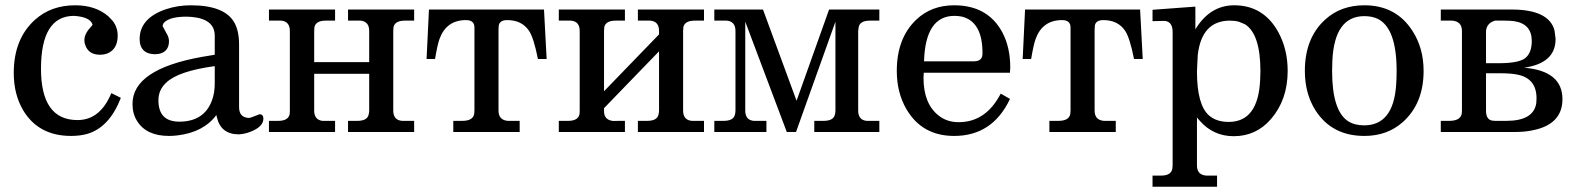

<svg xmlns="http://www.w3.org/2000/svg" viewBox="-20 -499 5965 726"><path d="M437 -129Q394 -18 311 7Q283 15 249 15Q125 15 67 -83Q32 -143 32 -223Q32 -352 112 -424Q173 -479 264 -479Q342 -479 390 -437L407 -419Q425 -395 425 -364Q425 -312 384 -296Q372 -292 358 -292Q316 -292 303 -327Q299 -336 299 -347Q299 -371 324 -398Q330 -404 330 -406Q321 -435 260 -439Q135 -439 135 -239Q135 -45 273 -45Q359 -45 401 -147Z M976 -51Q976 -19 925 0Q904 8 883 9Q815 9 800 -56L798 -64Q750 1 651 13Q635 15 619 15Q533 15 498 -42Q481 -69 481 -106Q481 -237 744 -284Q762 -287 792 -292V-364Q792 -427 705 -435Q695 -436 685 -436Q626 -436 603 -416Q595 -409 595 -400L615 -363Q619 -353 619 -344Q619 -302 579 -295L567 -294Q517 -294 509 -337Q508 -344 508 -351Q508 -430 607 -464Q652 -479 701 -479Q829 -479 866 -414Q884 -382 884 -331V-94Q884 -59 913 -54Q917 -53 921 -53Q927 -53 956 -65Q960 -67 962 -67Q975 -67 976 -51ZM792 -183V-249Q653 -230 608 -186Q579 -159 579 -120Q579 -39 658 -39Q751 -39 781 -118Q792 -147 792 -183Z M1546 0H1296V-42H1331Q1369 -42 1374 -66Q1376 -73 1376 -81V-220H1168V-81Q1168 -46 1199 -42Q1200 -42 1237 -42H1247V0H997V-42H1032Q1069 -42 1075 -66Q1076 -72 1076 -81V-382Q1076 -418 1043 -421H1007H997V-463H1247V-421H1212Q1175 -421 1169 -397L1168 -382V-264H1376V-382Q1376 -418 1343 -421Q1344 -421 1306 -421H1296V-463H1546V-421H1511Q1474 -421 1468 -397L1467 -382V-81Q1467 -45 1500 -42Q1501 -42 1536 -42H1546Z M2047 -276H2014Q1998 -357 1980 -383Q1953 -423 1898 -423Q1870 -423 1866 -403L1865 -388V-81Q1865 -45 1900 -42Q1901 -42 1935 -42H1945V0H1694V-42H1728Q1768 -42 1773 -68Q1774 -74 1774 -81V-395Q1774 -423 1742 -423Q1668 -423 1642 -352Q1634 -330 1625 -276H1593L1602 -463H2037Z M2642 0H2392V-42H2427Q2465 -42 2470 -66Q2472 -73 2472 -81V-305L2264 -90V-78Q2264 -42 2306 -41Q2277 -42 2338 -42H2343V0H2093V-42H2128Q2165 -42 2171 -66Q2172 -72 2172 -81V-382Q2172 -418 2139 -421H2103H2093V-463H2343V-421H2308Q2271 -421 2265 -397L2264 -382V-154L2472 -369V-382Q2472 -418 2439 -421Q2440 -421 2402 -421H2392V-463H2642V-421H2607Q2570 -421 2564 -397L2563 -382V-81Q2563 -45 2596 -42Q2597 -42 2632 -42H2642Z M3305 0H3059V-42H3094Q3132 -42 3137 -66Q3139 -73 3139 -81V-417L2990 0H2955L2798 -417V-81Q2798 -45 2830 -42H2868H2878V0H2681V-42H2716Q2754 -42 2759 -66Q2761 -73 2761 -81V-382Q2761 -418 2728 -421Q2729 -421 2691 -421H2681V-463H2865L2992 -118L3115 -463H3305V-421H3270Q3232 -421 3227 -397L3225 -382V-81Q3225 -45 3257 -42H3295H3305Z M3800 -244 3799 -225V-224H3473L3472 -206V-205Q3472 -108 3528 -63Q3560 -37 3605 -37Q3708 -37 3764 -145L3799 -125Q3733 15 3588 15Q3466 15 3407 -87Q3371 -149 3371 -231Q3371 -355 3445 -425Q3502 -479 3588 -479Q3716 -479 3771 -375Q3800 -319 3800 -244ZM3695 -299Q3695 -416 3618 -436Q3604 -439 3589 -439Q3479 -439 3474 -267H3660Q3690 -267 3694 -287Q3695 -292 3695 -299Z M4301 -276H4268Q4252 -357 4234 -383Q4207 -423 4152 -423Q4124 -423 4120 -403L4119 -388V-81Q4119 -45 4154 -42Q4155 -42 4189 -42H4199V0H3948V-42H3982Q4022 -42 4027 -68Q4028 -74 4028 -81V-395Q4028 -423 3996 -423Q3922 -423 3896 -352Q3888 -330 3879 -276H3847L3856 -463H4291Z M4849 -231Q4849 -122 4786 -49Q4730 16 4645 16Q4568 16 4517 -42Q4511 -48 4506 -55V127Q4506 162 4541 165Q4542 165 4576 165H4582V207H4338V165H4370Q4409 165 4413 138Q4414 133 4414 127V-378Q4414 -417 4384 -420L4338 -419V-462L4500 -474V-388Q4555 -479 4647 -479Q4759 -479 4815 -375Q4849 -311 4849 -231ZM4746 -229Q4746 -370 4688 -407L4664 -417Q4649 -421 4631 -421Q4524 -421 4509 -291L4506 -229Q4506 -102 4552 -62Q4580 -38 4626 -38Q4738 -38 4745 -198Q4746 -212 4746 -229Z M5363 -231Q5363 -108 5285 -38Q5226 15 5139 15Q5016 15 4954 -82Q4914 -145 4914 -231Q4914 -356 4992 -426Q5051 -479 5139 -479Q5259 -479 5321 -382Q5363 -317 5363 -231ZM5261 -231Q5261 -393 5189 -428Q5167 -438 5139 -438Q5026 -438 5018 -270Q5017 -253 5017 -231Q5017 -81 5077 -41Q5102 -25 5138 -25Q5248 -25 5259 -176Q5261 -199 5261 -231Z M5888 -124Q5888 -28 5774 -6Q5745 0 5711 0H5428V-42H5460Q5501 -42 5507 -68Q5508 -74 5508 -81V-382Q5508 -418 5471 -421Q5473 -421 5434 -421H5428V-463H5695Q5837 -463 5858 -384L5862 -353V-351Q5862 -260 5743 -243Q5888 -231 5888 -124ZM5772 -344Q5772 -409 5705 -419Q5690 -421 5669 -421H5633Q5602 -412 5599 -382V-260H5647Q5722 -260 5747 -279Q5772 -299 5772 -344ZM5790 -127Q5790 -203 5717 -217Q5693 -222 5652 -222H5599V-81Q5599 -47 5622 -43Q5627 -42 5633 -42H5676Q5778 -42 5789 -108Q5790 -117 5790 -127Z"/></svg>

Font: cwTeXKai
Style: Medium
Weight: 500
Version: Version 1.17